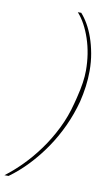

<svg xmlns="http://www.w3.org/2000/svg" viewBox="-196 -809 568 995"><g transform="rotate(10 87.5 -311.0)"><path d="M-98 138Q-54 105 -10 60.5Q34 16 73.5 -38.5Q113 -93 144.5 -156.5Q176 -220 194 -291L202 -322Q214 -370 219 -405Q224 -440 224 -469Q224 -558 198 -635.5Q172 -713 130 -760H148Q167 -739 184 -709.5Q201 -680 214 -643Q227 -606 235 -562.5Q243 -519 243 -471Q243 -429 237.5 -388Q232 -347 222 -306Q204 -238 174.5 -174Q145 -110 106 -53Q67 4 21 52.5Q-25 101 -76 138H-98Z"/></g></svg>

Font: IBM Plex Serif Thin
Style: Italic
Weight: 100
Italic angle: -14°
Designer: Mike Abbink, Paul van der Laan, Pieter van Rosmalen
Foundry: Bold Monday
Version: Version 3.001